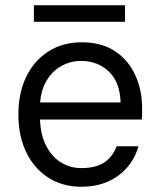

<svg xmlns="http://www.w3.org/2000/svg" viewBox="-20 -699 606 731"><path d="M289 12Q219 12 165 -22Q111 -56 80.5 -118Q50 -180 50 -263Q50 -346 80.5 -408Q111 -470 165.5 -504Q220 -538 291 -538Q367 -538 418 -504Q469 -470 495 -413Q521 -356 521 -288Q521 -278 521 -268Q521 -258 520 -244H113V-309H439Q437 -386 394.5 -426.5Q352 -467 289 -467Q247 -467 211.5 -446.5Q176 -426 154 -386Q132 -346 132 -286V-258Q132 -192 154 -147.5Q176 -103 211.5 -81Q247 -59 289 -59Q345 -59 377 -80.5Q409 -102 424 -142H507Q495 -98 465.5 -63Q436 -28 391.5 -8Q347 12 289 12ZM109 -616V-679H456V-616Z"/></svg>

Font: DM Sans 9pt
Style: Regular
Weight: 400
Designer: Colophon Foundry, Jonny Pinhorn
Foundry: Colophon Foundry
Version: Version 4.004;gftools[0.9.30]